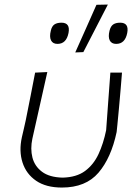

<svg xmlns="http://www.w3.org/2000/svg" viewBox="-20 -813 596 842"><path d="M251.5 9.5Q182 9.5 138.5 -20.2Q95 -50 78.8 -100.2Q62.5 -150.5 76 -211.5Q80.5 -232.5 85 -250.2Q89.5 -268 93 -286Q104.5 -343 114.2 -392.5Q124 -442 134 -494.5L187.5 -497Q167.5 -407.5 150.5 -332Q133.5 -256.5 122 -205Q112.5 -160.5 122.2 -122.2Q132 -84 164.2 -59.8Q196.5 -35.5 254.5 -34Q315.5 -35.5 353 -63.2Q390.5 -91 412 -137.2Q433.5 -183.5 445.5 -242Q450 -304 455 -372.5Q460 -441 464 -494.5H515Q513 -465.5 509.2 -423.5Q505.5 -381.5 501.8 -339.5Q498 -297.5 495 -267.8Q492 -238 491.5 -234Q467.5 -120.5 411.8 -55.5Q356 9.5 251.5 9.5ZM310 -583Q333.5 -636 356.8 -687.8Q380 -739.5 403 -792L453 -793Q425.5 -740 399 -688.2Q372.5 -636.5 345.5 -584.5ZM232 -620.5Q211.5 -620.5 203.8 -636Q196 -651.5 203 -679Q207.5 -698.5 219 -706Q230.5 -713.5 249.5 -713.5Q289 -713.5 280.5 -668.5Q271 -620.5 232 -620.5ZM489.5 -620.5Q469 -620.5 461.2 -636Q453.5 -651.5 460.5 -679Q465.5 -698.5 476.8 -706Q488 -713.5 507 -713.5Q546.5 -713.5 538 -668.5Q528.5 -620.5 489.5 -620.5Z"/></svg>

Font: Commissioner Loud ExtraLight
Style: Italic
Weight: 200
Italic angle: -12°
Designer: Kostas Bartsokas
Foundry: Kostas Bartsokas
Version: Version 1.000; ttfautohint (v1.8.3)